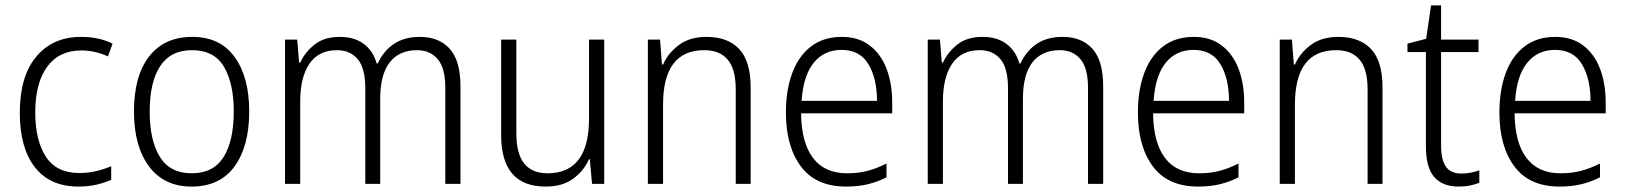

<svg xmlns="http://www.w3.org/2000/svg" viewBox="-20 -678 5992 708"><path d="M270 10Q164 10 108.5 -61.5Q53 -133 53 -262Q53 -397 114 -469.5Q175 -542 279 -542Q313 -542 342.5 -535.5Q372 -529 395 -517L378 -470Q330 -492 280 -492Q198 -492 154 -432Q110 -372 110 -263Q110 -161 149 -100.5Q188 -40 272 -40Q305 -40 334.5 -47Q364 -54 390 -65V-15Q366 -4 335.5 3Q305 10 270 10Z M899 -267Q899 -139 845 -64.5Q791 10 686 10Q585 10 529.5 -64.5Q474 -139 474 -267Q474 -398 530 -470Q586 -542 689 -542Q792 -542 845.5 -467.5Q899 -393 899 -267ZM532 -267Q532 -160 569.5 -99.5Q607 -39 687 -39Q767 -39 804.5 -99Q842 -159 842 -267Q842 -370 806 -431.5Q770 -493 688 -493Q609 -493 570.5 -434Q532 -375 532 -267Z M1528 -542Q1599 -542 1638.5 -498Q1678 -454 1678 -359V0H1622V-355Q1622 -427 1594 -460Q1566 -493 1518 -493Q1452 -493 1417 -448Q1382 -403 1382 -313V0H1327V-352Q1327 -427 1299 -460Q1271 -493 1223 -493Q1155 -493 1121 -443Q1087 -393 1087 -304V0H1031V-532H1076L1083 -447H1087Q1105 -486 1140.5 -514Q1176 -542 1233 -542Q1287 -542 1321.5 -516Q1356 -490 1369 -444H1373Q1394 -490 1432.5 -516Q1471 -542 1528 -542Z M2208 -532V0H2163L2155 -91H2152Q2133 -48 2093.5 -19Q2054 10 1992 10Q1828 10 1828 -180V-532H1884V-187Q1884 -111 1913 -75Q1942 -39 1999 -39Q2152 -39 2152 -241V-532Z M2585 -542Q2664 -542 2706 -497Q2748 -452 2748 -356V0H2693V-349Q2693 -423 2663.5 -458Q2634 -493 2577 -493Q2425 -493 2425 -292V0H2369V-532H2414L2421 -440H2425Q2444 -483 2484 -512.5Q2524 -542 2585 -542Z M3084 -542Q3146 -542 3187.5 -510Q3229 -478 3249.5 -423.5Q3270 -369 3270 -300V-260H2934Q2935 -152 2978 -95.5Q3021 -39 3103 -39Q3144 -39 3177.5 -47.5Q3211 -56 3249 -75V-24Q3215 -7 3179.5 1.5Q3144 10 3100 10Q2989 10 2933.5 -64Q2878 -138 2878 -263Q2878 -346 2901.5 -409Q2925 -472 2971 -507Q3017 -542 3084 -542ZM3083 -494Q3019 -494 2980.5 -446.5Q2942 -399 2936 -306H3214Q3214 -388 3182.5 -441Q3151 -494 3083 -494Z M3898 -542Q3969 -542 4008.5 -498Q4048 -454 4048 -359V0H3992V-355Q3992 -427 3964 -460Q3936 -493 3888 -493Q3822 -493 3787 -448Q3752 -403 3752 -313V0H3697V-352Q3697 -427 3669 -460Q3641 -493 3593 -493Q3525 -493 3491 -443Q3457 -393 3457 -304V0H3401V-532H3446L3453 -447H3457Q3475 -486 3510.5 -514Q3546 -542 3603 -542Q3657 -542 3691.5 -516Q3726 -490 3739 -444H3743Q3764 -490 3802.5 -516Q3841 -542 3898 -542Z M4382 -542Q4444 -542 4485.5 -510Q4527 -478 4547.5 -423.5Q4568 -369 4568 -300V-260H4232Q4233 -152 4276 -95.5Q4319 -39 4401 -39Q4442 -39 4475.5 -47.5Q4509 -56 4547 -75V-24Q4513 -7 4477.5 1.5Q4442 10 4398 10Q4287 10 4231.5 -64Q4176 -138 4176 -263Q4176 -346 4199.5 -409Q4223 -472 4269 -507Q4315 -542 4382 -542ZM4381 -494Q4317 -494 4278.5 -446.5Q4240 -399 4234 -306H4512Q4512 -388 4480.5 -441Q4449 -494 4381 -494Z M4915 -542Q4994 -542 5036 -497Q5078 -452 5078 -356V0H5023V-349Q5023 -423 4993.5 -458Q4964 -493 4907 -493Q4755 -493 4755 -292V0H4699V-532H4744L4751 -440H4755Q4774 -483 4814 -512.5Q4854 -542 4915 -542Z M5369 -38Q5387 -38 5404.5 -41.5Q5422 -45 5435 -50V-4Q5420 2 5401 6Q5382 10 5359 10Q5299 10 5268.5 -25.5Q5238 -61 5238 -139V-486H5170V-517L5239 -535L5257 -658H5294V-532H5432V-486H5294V-141Q5294 -90 5311.5 -64Q5329 -38 5369 -38Z M5715 -542Q5777 -542 5818.5 -510Q5860 -478 5880.5 -423.5Q5901 -369 5901 -300V-260H5565Q5566 -152 5609 -95.5Q5652 -39 5734 -39Q5775 -39 5808.5 -47.5Q5842 -56 5880 -75V-24Q5846 -7 5810.5 1.5Q5775 10 5731 10Q5620 10 5564.5 -64Q5509 -138 5509 -263Q5509 -346 5532.5 -409Q5556 -472 5602 -507Q5648 -542 5715 -542ZM5714 -494Q5650 -494 5611.5 -446.5Q5573 -399 5567 -306H5845Q5845 -388 5813.5 -441Q5782 -494 5714 -494Z"/></svg>

Font: Noto Sans Thai Looped SemiCondensed Light
Style: Regular
Weight: 300
Width: 4
Designer: Sasikarn Vongin, Ben Mitchell
Foundry: The Fontpad Ltd
Version: Version 1.001; ttfautohint (v1.8.4.7-5d5b)